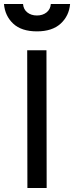

<svg xmlns="http://www.w3.org/2000/svg" viewBox="-58 -947 373 967"><path d="M79 -694H176L177 0H80ZM58 -927Q60 -900 79.5 -884.5Q99 -869 128 -869Q157 -869 176.5 -884.5Q196 -900 198 -927H295Q290 -867 247.5 -828Q205 -789 128 -789Q50 -789 8.5 -828Q-33 -867 -38 -927Z"/></svg>

Font: Panefresco 600wt
Style: Regular
Weight: 600
Designer: Campivisivi
Foundry: Campivisivi & Chank Co
Version: Version 1.001